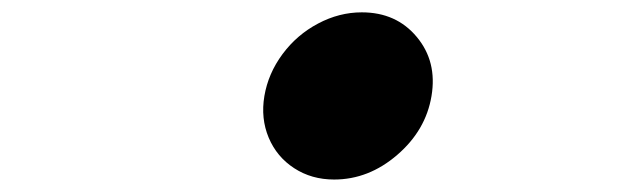

<svg xmlns="http://www.w3.org/2000/svg" viewBox="-20 -517 996 308"><path d="M404.1 -362.9Q410.2 -399.1 433.2 -430.2Q456.3 -461.3 490.2 -479.2Q524.1 -497.2 560.4 -497.2Q615.8 -497.2 648.6 -457.7Q681.5 -418.3 672.2 -362.9Q663 -307.9 617.2 -268.5Q571.4 -229 516 -229Q479.8 -229 451.9 -247.2Q424 -265.3 411 -296.2Q398.1 -327.1 404.1 -362.9Z"/></svg>

Font: Karasuma Gothic
Style: Italic
Weight: 900
Italic angle: -9.39999°
Designer: Rasmus Andersson / Ryoko Nishizuka
Foundry: Genbu
Version: Version 1.00